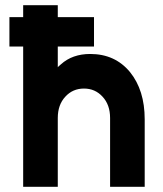

<svg xmlns="http://www.w3.org/2000/svg" viewBox="-20 -720 627 740"><path d="M16.3 -540.7H69.3V0H202.7V-265.3Q202.7 -316.1 231.7 -347.3Q260.2 -378.7 303.7 -378.7Q346.7 -378.7 375.3 -347.3Q404.3 -316.1 404.3 -265.3V0H537.7V-260Q537.7 -372.3 481 -442.3Q423.3 -512 327.7 -512Q259 -512 214.7 -472Q212.3 -469.6 208.7 -466.7Q205.1 -463.9 202.7 -460.7V-540.7H342.3V-654H202.7V-700H69.3V-654H16.3Z"/></svg>

Font: Unageo Variable
Style: Regular
Weight: 300
Designer: Richard Sepsi
Foundry: Richard Sepsi
Version: Version 2.200